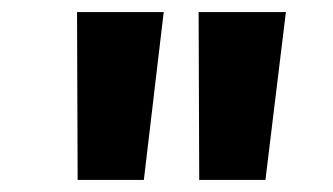

<svg xmlns="http://www.w3.org/2000/svg" viewBox="-20 -713 553 319"><path d="M219 -414 252 -693H108L109 -414ZM421 -414 455 -693H310L311 -414Z"/></svg>

Font: Fira Sans OT
Style: Bold Italic
Weight: 700
Italic angle: -8°
Designer: Carrois Corporate & Edenspiekermann
Foundry: Carrois Corporate GbR & Edenspiekermann AG
Version: Version 2.001